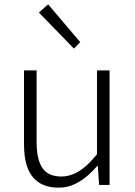

<svg xmlns="http://www.w3.org/2000/svg" viewBox="-20 -861 630 894"><path d="M252.9 12.7Q113.3 12.7 94.7 -137.7Q91.8 -163.1 91.8 -192.4V-533.2H150.4V-199.2Q150.4 -69.3 220.7 -45.9Q241.2 -39.1 265.6 -39.1Q333 -39.1 395.5 -102.5Q413.1 -120.1 431.6 -142.6V-533.2H490.2V0H441.4L435.5 -87.9H432.6Q354.5 2 275.4 11.7Q263.7 12.7 252.9 12.7ZM324.2 -634.8 161.1 -802.7 204.1 -840.8 353.5 -665Z"/></svg>

Font: Taipei Sans TC Beta Light
Style: Regular
Weight: 300
Designer: JT Foundry
Foundry: JT Foundry
Version: Version 1.000